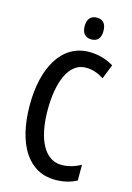

<svg xmlns="http://www.w3.org/2000/svg" viewBox="-137 -988 731 1066"><g transform="rotate(15 228.5 -455.0)"><path d="M284 -920C248 -920 229 -898 229 -857C229 -817 249 -795 284 -795C319 -795 337 -817 337 -857C337 -897 320 -920 284 -920ZM297 -636C335 -636 369 -623 400 -603L433 -686C389 -712 343 -725 292 -725C130 -725 48 -563 48 -357C48 -126 139 10 290 10C338 10 379 0 414 -19V-109C380 -91 344 -79 303 -79C209 -79 151 -182 151 -356C151 -508 195 -636 297 -636Z"/></g></svg>

Font: Noto Sans Myanmar ExtraCondensed Medium
Style: Regular
Weight: 500
Width: 2
Designer: Monotype Design Team
Foundry: Monotype Imaging Inc.
Version: Version 2.107